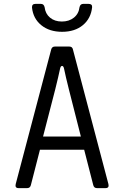

<svg xmlns="http://www.w3.org/2000/svg" viewBox="-20 -970 640 990"><path d="M76 0Q56 0 61 -21L244 -715Q248 -730 263 -730H337Q353 -730 356 -715L539 -21Q544 0 524 0H480Q465 0 461 -15L414 -198H186L139 -15Q135 0 120 0ZM202 -266H397L335 -510Q327 -542 320.5 -569.5Q314 -597 310 -617Q307 -630 300 -630Q293 -630 290 -617Q286 -597 279.5 -570Q273 -543 265 -510ZM300 -806Q235 -806 193 -840Q151 -874 145 -931Q144 -950 163 -950H191Q206 -950 210 -933Q214 -899 238 -879Q262 -859 299 -859Q336 -859 361 -879Q386 -899 390 -933Q394 -950 409 -950H437Q456 -950 455 -933Q449 -875 407.5 -840.5Q366 -806 300 -806Z"/></svg>

Font: Pitagon Sans Mono Light
Style: Regular
Weight: 300
Monospace: yes
Designer: Travis Tran
Foundry: Pitagon
Version: Version 1.001; ttfautohint (v1.8.4.7-5d5b);gftools[0.9.26]